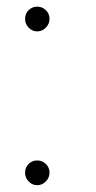

<svg xmlns="http://www.w3.org/2000/svg" viewBox="-20 -550 290 578"><path d="M92 -455.5Q77 -455.5 66.2 -466.8Q55.5 -478 55.5 -493Q55.5 -509 66.2 -519.5Q77 -530 92 -530Q107 -530 118 -519.5Q129 -509 129 -493Q129 -478 118 -466.8Q107 -455.5 92 -455.5ZM92 7.5Q77 7.5 66.2 -3.8Q55.5 -15 55.5 -30Q55.5 -46 66.2 -56.5Q77 -67 92 -67Q107 -67 118 -56.5Q129 -46 129 -30Q129 -15 118 -3.8Q107 7.5 92 7.5Z"/></svg>

Font: Imbue 100pt Thin
Style: Regular
Weight: 100
Designer: Tyler Finck
Foundry: Etcetera Type Company
Version: Version 1.102; ttfautohint (v1.8.3)